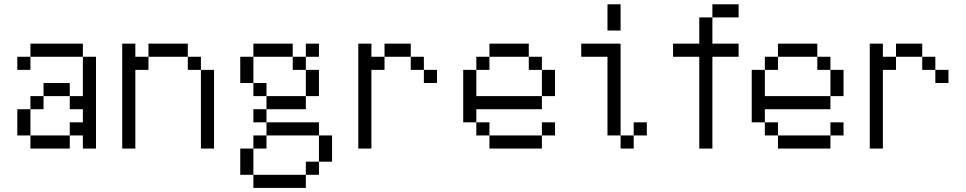

<svg xmlns="http://www.w3.org/2000/svg" viewBox="-20 -708 4602 915"><path d="M62.5 -437.5H125V-375H62.5ZM62.5 -187.5H125V-62.5H62.5ZM125 -62.5H312.5V0H125ZM125 -250H187.5V-187.5H125ZM125 -500H375V-437.5H125ZM187.5 -312.5H312.5V-250H187.5ZM312.5 -125H375V-187.5H312.5V-250H375V-437.5H437.5V0H375V-62.5H312.5Z M625 -500V-437.5H687.5V-375H625V0H562.5V-500ZM687.5 -500H875V-437.5H687.5ZM875 -437.5H937.5V-375H875ZM937.5 -375H1000V0H937.5Z M1187.5 -500H1375V-437.5H1187.5ZM1125 0H1187.5V125H1125ZM1125 -437.5H1187.5V-312.5H1125ZM1187.5 125H1437.5V187.5H1187.5ZM1187.5 -62.5H1250V0H1187.5ZM1187.5 -187.5H1250V-125H1187.5ZM1187.5 -312.5H1250V-250H1187.5ZM1250 -125H1500V-62.5H1250ZM1250 -250H1437.5V-187.5H1250ZM1375 -437.5H1437.5V-375H1375ZM1437.5 62.5H1500V125H1437.5ZM1437.5 -375H1500V-250H1437.5ZM1437.5 -500H1500V-437.5H1437.5ZM1500 -62.5H1562.5V62.5H1500Z M1687.5 -500H1750V-437.5H1812.5V-375H1750V0H1687.5ZM1812.5 -500H1937.5V-437.5H1812.5ZM1937.5 -437.5H2000V-375H1937.5ZM2000 -375H2062.5V-312.5H2000Z M2250 -375V-250H2562.5V-187.5H2250V-125H2187.5V-375ZM2250 -125H2312.5V-62.5H2250ZM2250 -437.5H2312.5V-375H2250ZM2312.5 -62.5H2562.5V0H2312.5ZM2312.5 -500H2500V-437.5H2312.5ZM2500 -437.5H2562.5V-375H2500ZM2562.5 -125H2625V-62.5H2562.5ZM2562.5 -375H2625V-250H2562.5Z M2937.5 -562.5H2875V-687.5H2937.5ZM2750 -500H2937.5V-62.5H2875V-437.5H2750ZM2937.5 -62.5H3000V0H2937.5ZM3000 -125H3062.5V-62.5H3000Z M3500 -625H3375V-687.5H3500ZM3187.5 -500H3312.5V-625H3375V-500H3500V-437.5H3375V0H3312.5V-437.5H3187.5Z M3625 -375V-250H3937.5V-187.5H3625V-125H3562.5V-375ZM3625 -125H3687.5V-62.5H3625ZM3625 -437.5H3687.5V-375H3625ZM3687.5 -62.5H3937.5V0H3687.5ZM3687.5 -500H3875V-437.5H3687.5ZM3875 -437.5H3937.5V-375H3875ZM3937.5 -125H4000V-62.5H3937.5ZM3937.5 -375H4000V-250H3937.5Z M4125 -500H4187.5V-437.5H4250V-375H4187.5V0H4125ZM4250 -500H4375V-437.5H4250ZM4375 -437.5H4437.5V-375H4375ZM4437.5 -375H4500V-312.5H4437.5Z"/></svg>

Font: 寒蝉点阵体 16px
Style: Regular
Weight: 400
Designer: Designed by Warren2060
Foundry: ChillType
Version: Version 1.000